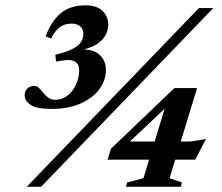

<svg xmlns="http://www.w3.org/2000/svg" viewBox="-20 -716 850 736"><path d="M82.5 0 742.5 -685H797.5L137.5 0ZM195 -480 192 -506Q235.5 -516.5 258.8 -528.8Q282 -541 290.8 -555.2Q299.5 -569.5 299.5 -586Q299.5 -605 287.2 -615.2Q275 -625.5 254.5 -625.5Q228 -625.5 209 -611.8Q190 -598 176.5 -568L155 -576.5Q175.5 -633.5 212 -664.5Q248.5 -695.5 308 -695.5Q351.5 -695.5 373.2 -674Q395 -652.5 395 -622Q395 -600.5 384 -580.5Q373 -560.5 349.2 -545.5Q325.5 -530.5 287 -524L290 -526.5Q337 -528.5 361.5 -506Q386 -483.5 386 -448Q386 -407.5 360.5 -373.5Q335 -339.5 288.2 -319Q241.5 -298.5 178.5 -298.5Q117.5 -298.5 96 -314.8Q74.5 -331 74.5 -350Q74.5 -365 83.8 -375.8Q93 -386.5 112 -386.5Q122.5 -386.5 130 -378.5Q137.5 -370.5 145.8 -360.2Q154 -350 164.8 -341.8Q175.5 -333.5 192.5 -333.5Q212.5 -333.5 229.2 -343.2Q246 -353 258 -369.2Q270 -385.5 276.8 -405.8Q283.5 -426 283.5 -446.5Q283.5 -470.5 267 -480.2Q250.5 -490 213 -483ZM624 -341.5 647.5 -333.5 448 -145.5 447 -173.5H709.5L769.5 -183L728.5 -104H392.5L405.5 -146L648.5 -378.5H735.5L630 -33L677.5 -16.5L673 0H462.5L467.5 -16.5L530 -33Z"/></svg>

Font: Newsreader 36pt
Style: Bold Italic
Weight: 700
Italic angle: -17°
Designer: Hugues Gentile
Foundry: Production Type
Version: Version 1.003